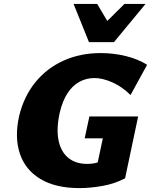

<svg xmlns="http://www.w3.org/2000/svg" viewBox="-20 -947 774 984"><path d="M388 17Q264 17 186.5 -30Q109 -77 81.5 -160.5Q54 -244 78 -352Q102 -452 160.5 -524.5Q219 -597 305 -636Q391 -675 496 -675Q561 -675 623.5 -660Q686 -645 734 -615L649 -460Q604 -504 554.5 -525.5Q505 -547 464 -547Q422 -547 386.5 -527.5Q351 -508 325.5 -468.5Q300 -429 286 -369Q268 -287 280 -228Q292 -169 330 -138Q368 -107 426 -107Q459 -107 485.5 -116Q512 -125 535 -141L474 -83L507 -238H414L438 -350H688L621 -33Q567 -5 504.5 6Q442 17 388 17ZM436 -731 498 -808 618 -927H726L564 -731ZM436 -731 357 -927H478L548 -809L564 -731Z"/></svg>

Font: Ysabeau Office Black
Style: Italic
Weight: 900
Italic angle: -12°
Designer: Christian Thalmann (Catharsis Fonts)
Version: Version 2.001;gftools[0.9.30]; featfreeze: tnum,lnum,ss02